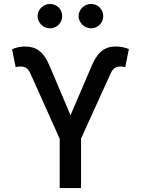

<svg xmlns="http://www.w3.org/2000/svg" viewBox="-20 -957 717 977"><path d="M41.5 -706.3Q58.2 -713.8 73.7 -717Q89.1 -720.2 107.6 -720.2Q127.8 -720.2 145.6 -715.4Q163.4 -710.6 179 -698.9Q194.6 -687.1 208.3 -667.3Q221.9 -647.4 234.4 -617.2L338.8 -370.4L443.9 -615.8Q454.5 -641.3 466.3 -660.9Q478 -680.4 492.7 -693.5Q507.5 -706.7 525.9 -713.4Q544.4 -720.2 568.9 -720.2Q587 -720.2 602.8 -717.2Q618.6 -714.1 635.7 -707.4L617.2 -615.1Q614 -616.8 606 -617.7Q598 -618.6 590.9 -618.6Q574.6 -618.6 563.4 -610.6Q552.2 -602.6 544 -585.6L392.4 -251.8V0H283.7V-251.1L133.5 -585.6Q125.4 -603 114 -610.8Q102.6 -618.6 85.9 -618.6Q79.2 -618.6 70.8 -617.7Q62.5 -616.8 59.7 -615.1ZM380 -874.6Q380 -887.8 385.1 -899.1Q390.3 -910.5 399 -918.9Q407.7 -927.2 419 -932Q430.4 -936.8 442.8 -936.8Q456.3 -936.8 467.7 -932Q479 -927.2 487.4 -918.9Q495.7 -910.5 500.5 -899.1Q505.3 -887.8 505.3 -874.6Q505.3 -862.2 500.5 -851Q495.7 -839.8 487.4 -831.3Q479 -822.8 467.7 -817.8Q456.3 -812.9 442.8 -812.9Q430.4 -812.9 419 -817.8Q407.7 -822.8 399 -831.3Q390.3 -839.8 385.1 -851Q380 -862.2 380 -874.6ZM234 -936.8Q247.5 -936.8 258.9 -932Q270.2 -927.2 278.6 -918.9Q286.9 -910.5 291.7 -899.1Q296.5 -887.8 296.5 -874.6Q296.5 -862.2 291.7 -851Q286.9 -839.8 278.6 -831.3Q270.2 -822.8 258.9 -817.8Q247.5 -812.9 234 -812.9Q221.6 -812.9 210.2 -817.8Q198.9 -822.8 190.2 -831.3Q181.5 -839.8 176.3 -851Q171.2 -862.2 171.2 -874.6Q171.2 -887.8 176.3 -899.1Q181.5 -910.5 190.2 -918.9Q198.9 -927.2 210.2 -932Q221.6 -936.8 234 -936.8Z"/></svg>

Font: Cannonade Med
Style: Regular
Weight: 500
Designer: Rasmus Andersson
Foundry: rsms
Version: Version 3.012;git-f93a4a705